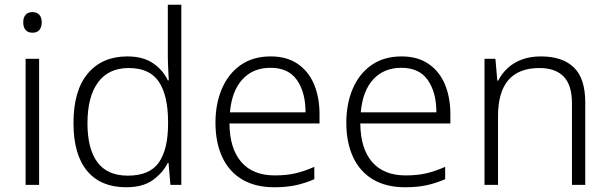

<svg xmlns="http://www.w3.org/2000/svg" viewBox="-20 -780 2572 810"><path d="M88 0V-532H145V0ZM117 -642Q98 -642 88 -653.5Q78 -665 78 -686Q78 -706 88 -717.5Q98 -729 117 -729Q136 -729 146 -717.5Q156 -706 156 -686Q156 -665 146 -653.5Q136 -642 117 -642Z M512 10Q405 10 347.5 -59Q290 -128 290 -261Q290 -398 350.5 -470Q411 -542 517 -542Q584 -542 626 -513Q668 -484 688 -441H692Q691 -464 689.5 -493Q688 -522 688 -545V-760H745V0H699L691 -93H688Q667 -51 625 -20.5Q583 10 512 10ZM519 -39Q612 -39 650.5 -95Q689 -151 689 -257V-266Q689 -376 650.5 -434.5Q612 -493 523 -493Q438 -493 393.5 -432.5Q349 -372 349 -260Q349 -152 391 -95.5Q433 -39 519 -39Z M1137 10Q1057 10 1001.5 -23Q946 -56 917.5 -117.5Q889 -179 889 -262Q889 -343 916.5 -406.5Q944 -470 996 -506Q1048 -542 1122 -542Q1190 -542 1236 -510.5Q1282 -479 1305 -424Q1328 -369 1328 -298V-259H948Q949 -153 998 -96.5Q1047 -40 1139 -40Q1188 -40 1225 -48.5Q1262 -57 1306 -76V-24Q1267 -7 1227.5 1.5Q1188 10 1137 10ZM950 -306H1269Q1269 -390 1233 -442Q1197 -494 1121 -494Q1048 -494 1003 -445.5Q958 -397 950 -306Z M1689 10Q1609 10 1553.5 -23Q1498 -56 1469.5 -117.5Q1441 -179 1441 -262Q1441 -343 1468.5 -406.5Q1496 -470 1548 -506Q1600 -542 1674 -542Q1742 -542 1788 -510.5Q1834 -479 1857 -424Q1880 -369 1880 -298V-259H1500Q1501 -153 1550 -96.5Q1599 -40 1691 -40Q1740 -40 1777 -48.5Q1814 -57 1858 -76V-24Q1819 -7 1779.5 1.5Q1740 10 1689 10ZM1502 -306H1821Q1821 -390 1785 -442Q1749 -494 1673 -494Q1600 -494 1555 -445.5Q1510 -397 1502 -306Z M2024 0V-532H2070L2078 -440H2082Q2097 -470 2122 -493Q2147 -516 2182 -529Q2217 -542 2262 -542Q2353 -542 2401 -495.5Q2449 -449 2449 -348V0H2393V-344Q2393 -421 2358 -457Q2323 -493 2256 -493Q2168 -493 2124.5 -442Q2081 -391 2081 -290V0Z"/></svg>

Font: Noto Sans Symbols Light
Style: Regular
Weight: 300
Version: Version 2.002